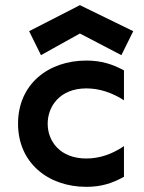

<svg xmlns="http://www.w3.org/2000/svg" viewBox="-20 -710 560 745"><path d="M461 -321V-437C416 -461 373 -475 315 -475C167 -475 50 -383 50 -230C50 -78 167 15 315 15C373 15 416 1 461 -24V-143C414 -111 365 -95 315 -95C213 -95 165 -162 165 -230C165 -298 213 -367 315 -367C365 -367 414 -351 461 -321ZM93 -589 139 -496 290 -580 451 -496 497 -589 290 -690Z"/></svg>

Font: KT Kiyosuna Sans Bold
Style: Regular
Weight: 700
Designer: [Zen Kaku Gothic] Yoshimichi Ohira
Version: Version 1.010;Glyphs 3.1.2 (3151)